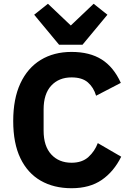

<svg xmlns="http://www.w3.org/2000/svg" viewBox="-20 -985 691 1017"><path d="M359 12Q265 12 195.5 -28Q126 -68 88 -147Q50 -226 50 -344Q50 -462 88 -543.5Q126 -625 195.5 -667.5Q265 -710 359 -710Q455 -710 518.5 -670Q582 -630 620 -546L489 -478Q476 -522 445.5 -548.5Q415 -575 359 -575Q292 -575 251.5 -531.5Q211 -488 211 -405V-293Q211 -211 251.5 -167Q292 -123 359 -123Q415 -123 448.5 -153.5Q482 -184 498 -227L622 -155Q583 -76 519 -32Q455 12 359 12ZM417 -748H293L161 -907L234 -965L355 -850L476 -965L549 -907Z"/></svg>

Font: IBM Plex Sans
Style: Regular
Weight: 400
Designer: Mike Abbink, Paul van der Laan, Pieter van Rosmalen
Foundry: Bold Monday
Version: Version 3.201